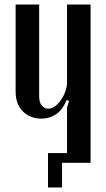

<svg xmlns="http://www.w3.org/2000/svg" viewBox="-20 -719 469 848"><path d="M274 -277Q256 -233 227 -214Q198 -195 163 -195Q114 -195 81.5 -226.5Q49 -258 49 -315V-699H153V-293Q153 -267 164.5 -253Q176 -239 193 -239Q208 -239 222.5 -249.5Q237 -260 249 -277Q261 -294 268.5 -315Q276 -336 276 -356V-699H380V0H276V-244L285 -273ZM278 0H254V109H192V-43H278Z"/></svg>

Font: Moniqa Paragraph
Style: Bold
Weight: 700
Designer: Rajesh Rajput
Foundry: Rajesh Rajput
Version: Version 1.000